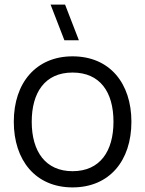

<svg xmlns="http://www.w3.org/2000/svg" viewBox="-20 -800 632 835"><path d="M323 -625 263 -780H200L260 -625ZM295.5 15C455.5 15 551.5 -100.5 551.5 -270.5C551.5 -437.5 457.5 -555 295.5 -555C137.5 -555 40 -440.5 40 -270.5C40 -103 134.5 15 295.5 15ZM295.5 -55.5C178.5 -55.5 118 -140.5 118 -270.5C118 -396.5 174.5 -484.5 295.5 -484.5C414.5 -484.5 473.5 -400.5 473.5 -270.5C473.5 -143 415.5 -55.5 295.5 -55.5Z"/></svg>

Font: Manrope
Style: Regular
Weight: 400
Designer: Mikhail Sharanda
Foundry: Mikhail Sharanda
Version: Version 4.505